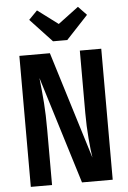

<svg xmlns="http://www.w3.org/2000/svg" viewBox="-61 -965 674 1009"><g transform="rotate(-5 276.0 -460.5)"><path d="M492 0H330L155 -566Q163 -494 167.5 -433.5Q172 -373 172 -290V0H60V-691H221L396 -125Q390 -161 384.5 -227Q379 -293 379 -361V-691H492ZM433 -875 318 -752H243L128 -875L173 -921L281 -840L389 -921Z"/></g></svg>

Font: Fira Sans Compressed Medium
Style: Regular
Weight: 500
Width: 1
Designer: bBox Type GmbH & Carrois Corporate GbR & Edenspiekermann AG
Foundry: bBox Type GmbH & Carrois Corporate GbR & Edenspiekermann AG
Version: Version 4.301